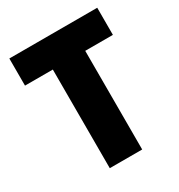

<svg xmlns="http://www.w3.org/2000/svg" viewBox="-169 -829 882 944"><g transform="rotate(-30 271.5 -357.0)"><path d="M364 0V-560H521V-714H22V-560H180V0Z"/></g></svg>

Font: Noto Sans Arabic SemCond Blk
Style: Regular
Weight: 900
Width: 4
Designer: Monotype Design Team, Nadine Chahine, Nizar Qandah and Khaled Hosny
Foundry: Monotype Imaging Inc.
Version: Version 2.012